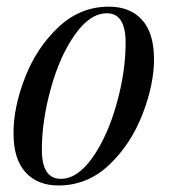

<svg xmlns="http://www.w3.org/2000/svg" viewBox="-20 -548 528 582"><path d="M304.2 -507.8Q252.9 -507.8 207 -442.9Q161.1 -377.9 134.3 -280.3Q106.9 -182.6 106.9 -94.2Q106.9 -5.9 164.1 -5.9Q215.3 -5.9 260.7 -70.8Q306.2 -135.7 333.5 -233.4Q360.8 -330.1 360.8 -418.9Q360.8 -507.8 304.2 -507.8ZM310.1 -527.8Q374 -527.8 410.2 -488.3Q446.3 -448.7 446.8 -370.6Q447.3 -293 412.1 -202.1Q377 -111.3 311.5 -48.8Q246.1 13.7 158.2 14.2Q94.2 14.6 57.6 -25.4Q21 -65.4 21 -143.6Q20.5 -221.7 55.7 -312.5Q90.8 -403.3 156.7 -465.3Q222.7 -527.8 310.1 -527.8Z"/></svg>

Font: PlayfairDisplay-Italic
Style: Italic
Weight: 400
Italic angle: -14°
Designer: Claus Eggers Sørensen
Foundry: Claus Eggers Sørensen
Version: Version 1.002;PS 001.002;hotconv 1.0.70;makeotf.lib2.5.58329